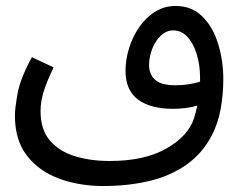

<svg xmlns="http://www.w3.org/2000/svg" viewBox="-20 -436 814 644"><path d="M326 188Q247 188 179.5 163.5Q112 139 71 87Q30 35 30 -49Q30 -72 39 -122.5Q48 -173 87 -244L160 -210Q137 -163 126.5 -129Q116 -95 116 -64Q116 -1 147.5 35.5Q179 72 231.5 88Q284 104 348 104Q464 104 537.5 62.5Q611 21 631 -40Q637 -60 642 -82Q623 -76 602 -73.5Q581 -71 560 -71Q484 -71 442.5 -102.5Q401 -134 401 -198Q401 -236 413 -274.5Q425 -313 447 -345Q469 -377 500 -396.5Q531 -416 569 -416Q623 -416 658.5 -381Q694 -346 711.5 -289.5Q729 -233 729 -170Q729 -121 720.5 -72.5Q712 -24 691 17Q659 79 604.5 117Q550 155 479 171.5Q408 188 326 188ZM480 -218Q480 -187 500 -168.5Q520 -150 569 -150Q612 -150 651 -162Q651 -169 651 -176Q651 -218 640 -254Q629 -290 609 -312Q589 -334 561 -334Q538 -334 519.5 -316.5Q501 -299 490.5 -272Q480 -245 480 -218Z"/></svg>

Font: TSCustom
Style: Regular
Weight: 400
Designer: Monotype Design Team
Foundry: Monotype Imaging Inc.
Version: Version 2.004; ttfautohint (v1.8.3) -l 8 -r 50 -G 200 -x 14 